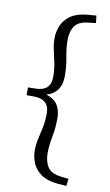

<svg xmlns="http://www.w3.org/2000/svg" viewBox="-95 -790 549 958"><g transform="rotate(10 179.0 -310.5)"><path d="M39 -290.5V-330L76 -330.5Q154 -331 154 -402.5Q154 -442 147.2 -474Q140.5 -506 133.8 -535Q127 -564 127 -595Q127 -627.5 140 -658.8Q153 -690 183.8 -711.8Q214.5 -733.5 267.5 -738.5L313 -742L317.5 -705L279.5 -700.5Q228 -695 210.2 -666.5Q192.5 -638 192.5 -597Q192.5 -558 201.5 -512.2Q210.5 -466.5 210.5 -417.5Q210.5 -332.5 136 -310.5Q175 -298.5 192.8 -271.8Q210.5 -245 210.5 -203.5Q210.5 -154.5 201.5 -108.8Q192.5 -63 192.5 -23.5Q192.5 17 210.2 45.5Q228 74 279.5 80L317.5 84.5L313 121L267.5 117.5Q214.5 112.5 183.8 90.8Q153 69 140 37.8Q127 6.5 127 -25.5Q127 -57 133.8 -86Q140.5 -115 147.2 -147Q154 -179 154 -218.5Q154 -290 76 -290.5Z"/></g></svg>

Font: Newsreader 6pt Light
Style: Regular
Weight: 300
Designer: Hugues Gentile
Foundry: Production Type
Version: Version 1.003; ttfautohint (v1.8.3)